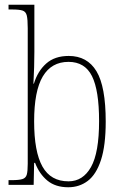

<svg xmlns="http://www.w3.org/2000/svg" viewBox="-20 -780 518 810"><path d="M268 10Q214 10 180 -18Q146 -46 128 -93H124L122 0H16V-20H29Q60 -20 74.5 -24.5Q89 -29 93 -43.5Q97 -58 97 -89V-661Q97 -698 93 -714.5Q89 -731 75 -735.5Q61 -740 31 -740H16V-760H125V-561Q125 -534 124 -496.5Q123 -459 121 -427H123Q139 -480 175 -512Q211 -544 270 -544Q348 -544 387 -479.5Q426 -415 426 -267Q426 -166 406 -105Q386 -44 350.5 -17Q315 10 268 10ZM269 -15Q330 -15 364 -75.5Q398 -136 398 -269Q398 -399 368 -459Q338 -519 269 -519Q197 -519 160.5 -457.5Q124 -396 124 -268Q124 -140 159 -77.5Q194 -15 269 -15Z"/></svg>

Font: Noto Serif Armenian Condensed Thin
Style: Regular
Weight: 100
Width: 3
Designer: Monotype Design Team
Foundry: Monotype Imaging Inc.
Version: Version 2.008; ttfautohint (v1.8.4.7-5d5b)